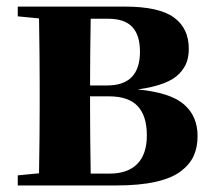

<svg xmlns="http://www.w3.org/2000/svg" viewBox="-20 -566 651 586"><path d="M34.2 -545.9H360.8Q464.8 -545.9 510.5 -512.9Q556.2 -480 556.2 -417Q556.2 -394 549.8 -376.2Q543.5 -358.4 527.1 -341.1Q510.7 -323.7 478.8 -311.5Q446.8 -299.3 399.9 -293Q499 -283.7 541 -247.8Q583 -211.9 583 -150.9Q583 -116.7 571.3 -90.6Q559.6 -64.5 532.2 -43.5Q504.9 -22.5 455.6 -11.2Q406.2 0 335.9 0H34.2V-30.8L99.1 -37.1Q101.1 -153.3 101.1 -237.8V-308.1Q101.1 -391.6 99.1 -509.8L34.2 -516.1ZM310.1 -508.8H256.8Q254.9 -398.4 254.9 -305.2H307.1Q407.2 -305.2 407.2 -408.2Q407.2 -458.5 383.8 -483.6Q360.4 -508.8 310.1 -508.8ZM256.8 -36.1H314Q370.1 -36.1 399.2 -65.9Q428.2 -95.7 428.2 -152.8Q428.2 -212.4 400.1 -242.2Q372.1 -272 312 -272H254.9V-237.8Q254.9 -152.3 256.8 -36.1Z"/></svg>

Font: Noto Serif JP Black
Style: Regular
Weight: 900
Designer: Ryoko NISHIZUKA  (kana & ideographs); Frank Grießhammer (Latin, Greek & Cyrillic); Wenlong ZHANG  (bopomofo); Sandoll Co
Foundry: Adobe Systems Incorporated
Version: Version 1.001;PS 1.001;hotconv 16.6.54;makeotf.lib2.5.65590